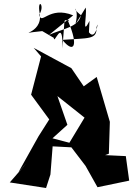

<svg xmlns="http://www.w3.org/2000/svg" viewBox="-20 -974 668 963"><path d="M409 -142 469 -35 628 -68 611 -191 507 -196 526 -203 531 -363 465 -588 400 -541 338 -632 149 -734 186 -691 136 -499 227 -375 173 -290 73 -111 116 -159 29 -59 211 -31 233 -99 244 -240 338 -235ZM223 -262 318 -348 268 -492 404 -384 328 -258 195 -293ZM358 -852C384 -948 324 -945 386 -898C375 -838 297 -831 226 -799L347 -897C225 -947 187 -843 177 -901C208 -949 165 -988 179 -907C199 -796 35 -803 192 -818L250 -784C250 -743 297 -896 293 -731C309 -914 295 -863 326 -874L322 -867C377 -738 348 -705 293 -774C424 -784 467 -774 464 -836C477 -891 463 -762 426 -812L429 -869C389 -791 417 -892 410 -936Z"/></svg>

Font: Asimov Silicon
Style: Regular
Weight: 400
Designer: Google
Version: Version 2.000980; 2014